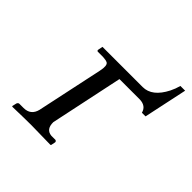

<svg xmlns="http://www.w3.org/2000/svg" viewBox="-150 -661 782 782"><g transform="rotate(45 241.0 -270.0)"><path d="M119.1 -71.8 179.2 -354Q187 -390.1 174.8 -397.5Q166.5 -401.9 148.9 -402.8H117.7Q113.8 -404.3 113.8 -408.2L118.2 -430.2H349.6Q403.8 -430.2 439.5 -500.5Q449.7 -521 455.1 -542H482.4L442.4 -354H421.4Q413.6 -384.8 377.9 -386.2H259.8L193.4 -71.8Q192.9 -30.3 226.6 -26.9H250.5Q256.8 -24.9 256.8 -19L252.9 0L250.5 2Q249.5 2 139.2 0Q104 0 30.8 2L28.8 0L33.2 -19Q36.1 -26.4 42.5 -26.9H66.9Q107.9 -26.9 118.2 -67.4Q118.7 -69.8 119.1 -71.8Z"/></g></svg>

Font: Linux Biolinum Capitals O
Style: Italic Samll Caps
Weight: 400
Italic angle: -12°
Designer: Philipp H. Poll
Foundry: Philipp H. Poll
Version: Version 0.6.2